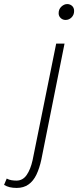

<svg xmlns="http://www.w3.org/2000/svg" viewBox="-139 -694 384 943"><path d="M-57 229Q-76 229 -91 225.5Q-106 222 -119 214L-106 183Q-95 189 -83 191Q-71 193 -58 193Q-27 193 -8 165.5Q11 138 21 93L137 -480H178L64 90Q55 132 40 163.5Q25 195 1 212Q-23 229 -57 229ZM183 -596Q169 -596 159 -605.5Q149 -615 149 -629Q149 -649 162.5 -661.5Q176 -674 191 -674Q205 -674 215 -665Q225 -656 225 -640Q225 -621 212.5 -608.5Q200 -596 183 -596Z"/></svg>

Font: Source Sans 3 ExtraLight Light
Style: Italic
Weight: 300
Italic angle: -11°
Version: Version 3.052;hotconv 1.1.0;makeotfexe 2.6.0